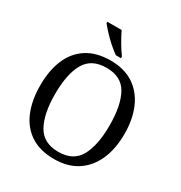

<svg xmlns="http://www.w3.org/2000/svg" viewBox="-213 -1081 1168 1241"><g transform="rotate(30 371.0 -460.5)"><path d="M371 10Q265 10 195 -36Q125 -82 90.5 -165Q56 -248 56 -359Q56 -470 90.5 -552Q125 -634 195.5 -679.5Q266 -725 372 -725Q473 -725 542.5 -679.5Q612 -634 648.5 -551.5Q685 -469 685 -358Q685 -247 648.5 -164.5Q612 -82 542 -36Q472 10 371 10ZM371 -44Q483 -44 528.5 -127Q574 -210 574 -358Q574 -507 528.5 -589Q483 -671 372 -671Q260 -671 213.5 -589Q167 -507 167 -358Q167 -210 213.5 -127Q260 -44 371 -44ZM382 -771Q356 -789 324 -817.5Q292 -846 265.5 -875Q239 -904 226 -921V-931H333Q349 -897 373.5 -855Q398 -813 420 -784V-771Z"/></g></svg>

Font: Noto Serif Old Uyghur
Style: Regular
Weight: 400
Designer: Lewis McGuffie
Foundry: Google LLC
Version: Version 1.003; ttfautohint (v1.8.4.7-5d5b)